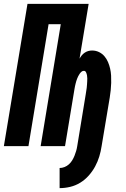

<svg xmlns="http://www.w3.org/2000/svg" viewBox="-29 -755 649 992"><path d="M279 217V113Q292 113 304.5 108Q317 103 327 94Q337 85 344 73.5Q351 62 356 49.5Q361 37 364.5 25Q368 13 370 0Q381 -67 392 -134Q403 -201 414 -268Q415 -276 416.5 -284.5Q418 -293 419 -301Q420 -309 420.5 -317.5Q421 -326 421.5 -334Q422 -342 422 -350Q422 -358 420.5 -366Q419 -374 415.5 -381.5Q412 -389 404 -389Q397 -389 391.5 -384Q386 -379 382 -373Q378 -367 375 -361Q372 -355 369.5 -348.5Q367 -342 365 -335.5Q363 -329 361.5 -322.5Q360 -316 358.5 -309.5Q357 -303 356 -296L307 0H181L285 -630H222L118 0H-9L113 -735H429L382 -452Q387 -461 393.5 -469Q400 -477 409 -483Q418 -489 427.5 -491.5Q437 -494 447 -494Q466 -494 482.5 -486Q499 -478 510.5 -464.5Q522 -451 529 -434.5Q536 -418 540 -400.5Q544 -383 545 -364.5Q546 -346 545.5 -327Q545 -308 543 -289Q541 -270 538 -251L496 0Q492 27 484 53.5Q476 80 462.5 105Q449 130 429.5 152Q410 174 385.5 189Q361 204 333.5 210.5Q306 217 279 217Z"/></svg>

Font: Iosevka Curly XBdExObl
Style: Regular
Weight: 800
Width: 7
Italic angle: -9°
Monospace: yes
Designer: Belleve Invis
Foundry: Belleve Invis
Version: Version 11.1.0; ttfautohint (v1.8.3)